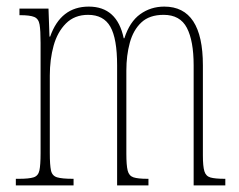

<svg xmlns="http://www.w3.org/2000/svg" viewBox="-20 -562 724 582"><path d="M28 0V-20H37Q68 -20 82 -24.5Q96 -29 99.5 -45.5Q103 -62 103 -98V-432Q103 -470 100 -487.5Q97 -505 84 -510.5Q71 -516 41 -516H39V-536H127L130 -451H132Q164 -542 249 -542Q335 -542 355 -446H357Q373 -496 405 -519Q437 -542 478 -542Q595 -542 595 -364V-91Q595 -58 599.5 -43Q604 -28 618 -24Q632 -20 661 -20H663V0H567V-364Q567 -438 546.5 -477.5Q526 -517 476 -517Q433 -517 408.5 -494Q384 -471 373.5 -432.5Q363 -394 363 -348V-96Q363 -61 367 -45Q371 -29 384.5 -24.5Q398 -20 427 -20H430V0H335V-364Q335 -445 314.5 -481Q294 -517 247 -517Q206 -517 180 -491Q154 -465 142.5 -423.5Q131 -382 131 -333V-98Q131 -62 134.5 -45.5Q138 -29 153 -24.5Q168 -20 201 -20H203V0Z"/></svg>

Font: Noto Serif Tamil ExtraCondensed Thin
Style: Regular
Weight: 100
Width: 2
Designer: Indian Type Foundry, Tom Grace, and the Monotype Design Team
Foundry: Monotype Imaging Inc.
Version: Version 2.004; ttfautohint (v1.8.4.7-5d5b)